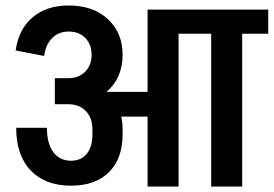

<svg xmlns="http://www.w3.org/2000/svg" viewBox="-20 -680 998 700"><path d="M958 -557H863V0H750V-557H631V0H518V-255H422Q427 -232 427 -210V-190Q427 -102 377.5 -52.5Q328 -3 239 -3Q145 -3 92 -58.5Q39 -114 39 -214H151Q151 -158 174 -126Q197 -94 239 -94Q276 -94 296.5 -119.5Q317 -145 317 -190V-209Q317 -250 293 -275Q269 -300 229 -300H180V-395H230Q267 -395 290.5 -418.5Q314 -442 314 -480Q314 -518 291 -541.5Q268 -565 231 -565Q193 -565 169.5 -540.5Q146 -516 141 -476L37 -496Q48 -574 99 -617Q150 -660 230 -660H231Q319 -660 373 -610.5Q427 -561 427 -480Q427 -438 412 -403.5Q397 -369 368 -345H369H518V-645H958Z"/></svg>

Font: Akshar Medium
Style: Regular
Weight: 500
Designer: Tall Chai
Foundry: Tall Chai
Version: Version 1.000